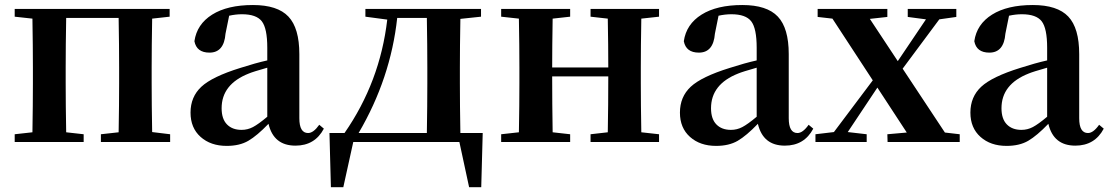

<svg xmlns="http://www.w3.org/2000/svg" viewBox="-20 -571 4459 772"><path d="M591.8 -40 664.1 -31.2V0H385.7V-31.2L457 -39.1Q459 -152.3 459 -235.4V-299.8Q459 -385.7 457 -499H246.1Q244.1 -385.7 244.1 -299.8V-235.4Q244.1 -152.3 246.1 -39.1L316.4 -31.2V0H39.1V-31.2L110.4 -39.1Q112.3 -152.3 112.3 -235.4V-299.8Q112.3 -382.8 110.4 -496.1L39.1 -503.9V-535.2H662.1V-503.9L591.8 -496.1Q589.8 -382.8 589.8 -299.8V-235.4Q589.8 -153.3 591.8 -40Z M1054.7 -101.6V-298.8Q996.1 -282.2 980.5 -275.4Q871.1 -232.4 871.1 -135.7Q871.1 -92.8 892.6 -70.8Q914.1 -48.8 951.2 -48.8Q975.6 -48.8 997.1 -60.1Q1018.6 -71.3 1054.7 -101.6ZM1263.7 -69.3 1282.2 -53.7Q1246.1 14.6 1168 14.6Q1080.1 14.6 1059.6 -73.2Q1013.7 -25.4 978.5 -4.9Q943.4 15.6 891.6 15.6Q827.1 15.6 786.6 -20.5Q746.1 -56.6 746.1 -118.2Q746.1 -181.6 789.6 -222.2Q833 -262.7 946.3 -297.9Q1006.8 -317.4 1054.7 -328.1V-378.9Q1054.7 -457 1032.7 -485.4Q1010.7 -513.7 953.1 -513.7Q927.7 -513.7 901.4 -507.8L886.7 -435.5Q880.9 -359.4 822.3 -359.4Q770.5 -359.4 761.7 -405.3Q771.5 -473.6 833 -512.2Q894.5 -550.8 997.1 -550.8Q1095.7 -550.8 1139.6 -504.4Q1183.6 -458 1183.6 -353.5V-95.7Q1183.6 -36.1 1218.8 -36.1Q1240.2 -36.1 1263.7 -69.3Z M1421.9 -36.1H1696.3Q1698.2 -149.4 1698.2 -235.4V-299.8Q1698.2 -385.7 1696.3 -499H1577.1Q1550.8 -255.9 1421.9 -36.1ZM1831.1 -36.1H1920.9L1915 181.6H1866.2L1827.1 0H1400.4L1360.4 181.6H1310.5L1304.7 -36.1H1365.2Q1507.8 -241.2 1537.1 -492.2L1449.2 -503.9V-535.2H1914.1V-503.9L1831.1 -495.1Q1829.1 -381.8 1829.1 -299.8V-235.4Q1829.1 -149.4 1831.1 -36.1Z M2629.9 -503.9 2558.6 -496.1Q2556.6 -382.8 2556.6 -299.8V-235.4Q2556.6 -152.3 2558.6 -39.1L2629.9 -31.2V0H2354.5V-31.2L2423.8 -39.1Q2425.8 -152.3 2425.8 -263.7H2200.2Q2200.2 -152.3 2202.1 -39.1L2272.5 -31.2V0H1995.1V-31.2L2066.4 -39.1Q2068.4 -152.3 2068.4 -235.4V-299.8Q2068.4 -382.8 2066.4 -496.1L1995.1 -503.9V-535.2H2272.5V-503.9L2202.1 -496.1Q2200.2 -384.8 2200.2 -299.8H2425.8Q2425.8 -386.7 2423.8 -496.1L2354.5 -503.9V-535.2H2629.9Z M3022.5 -101.6V-298.8Q2963.9 -282.2 2948.2 -275.4Q2838.9 -232.4 2838.9 -135.7Q2838.9 -92.8 2860.4 -70.8Q2881.8 -48.8 2918.9 -48.8Q2943.4 -48.8 2964.8 -60.1Q2986.3 -71.3 3022.5 -101.6ZM3231.4 -69.3 3250 -53.7Q3213.9 14.6 3135.7 14.6Q3047.9 14.6 3027.3 -73.2Q2981.4 -25.4 2946.3 -4.9Q2911.1 15.6 2859.4 15.6Q2794.9 15.6 2754.4 -20.5Q2713.9 -56.6 2713.9 -118.2Q2713.9 -181.6 2757.3 -222.2Q2800.8 -262.7 2914.1 -297.9Q2974.6 -317.4 3022.5 -328.1V-378.9Q3022.5 -457 3000.5 -485.4Q2978.5 -513.7 2920.9 -513.7Q2895.5 -513.7 2869.1 -507.8L2854.5 -435.5Q2848.6 -359.4 2790 -359.4Q2738.3 -359.4 2729.5 -405.3Q2739.3 -473.6 2800.8 -512.2Q2862.3 -550.8 2964.8 -550.8Q3063.5 -550.8 3107.4 -504.4Q3151.4 -458 3151.4 -353.5V-95.7Q3151.4 -36.1 3186.5 -36.1Q3208 -36.1 3231.4 -69.3Z M3779.3 -38.1 3838.9 -31.2V0H3548.8L3547.9 -31.2L3626 -38.1L3507.8 -218.8L3388.7 -40L3464.8 -31.2V0H3258.8V-31.2L3333 -40L3489.3 -248L3327.1 -496.1L3267.6 -502.9V-535.2H3547.9V-502.9L3477.5 -495.1L3589.8 -325.2L3703.1 -493.2L3629.9 -502.9V-535.2H3825.2V-502.9L3756.8 -493.2L3609.4 -294.9Z M4190.4 -101.6V-298.8Q4131.8 -282.2 4116.2 -275.4Q4006.8 -232.4 4006.8 -135.7Q4006.8 -92.8 4028.3 -70.8Q4049.8 -48.8 4086.9 -48.8Q4111.3 -48.8 4132.8 -60.1Q4154.3 -71.3 4190.4 -101.6ZM4399.4 -69.3 4418 -53.7Q4381.8 14.6 4303.7 14.6Q4215.8 14.6 4195.3 -73.2Q4149.4 -25.4 4114.3 -4.9Q4079.1 15.6 4027.3 15.6Q3962.9 15.6 3922.4 -20.5Q3881.8 -56.6 3881.8 -118.2Q3881.8 -181.6 3925.3 -222.2Q3968.8 -262.7 4082 -297.9Q4142.6 -317.4 4190.4 -328.1V-378.9Q4190.4 -457 4168.5 -485.4Q4146.5 -513.7 4088.9 -513.7Q4063.5 -513.7 4037.1 -507.8L4022.5 -435.5Q4016.6 -359.4 3958 -359.4Q3906.2 -359.4 3897.5 -405.3Q3907.2 -473.6 3968.8 -512.2Q4030.3 -550.8 4132.8 -550.8Q4231.4 -550.8 4275.4 -504.4Q4319.3 -458 4319.3 -353.5V-95.7Q4319.3 -36.1 4354.5 -36.1Q4376 -36.1 4399.4 -69.3Z"/></svg>

Font: GenYoMin TW TTF Bold
Style: Regular
Weight: 700
Version: Version 1.300